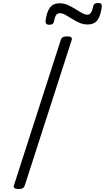

<svg xmlns="http://www.w3.org/2000/svg" viewBox="-20 -1260 706 1294"><path d="M106 14Q87 14 78.5 8Q70 2 74 -11L390 -992Q394 -1004 404 -1009.5Q414 -1015 433 -1015Q451 -1015 459 -1009Q467 -1003 463 -990L147 -10Q143 2 133.5 8Q124 14 106 14ZM312 -1093Q286 -1093 287 -1118Q294 -1179 316.5 -1208.5Q339 -1238 381 -1238Q410 -1238 436.5 -1226.5Q463 -1215 487 -1199.5Q511 -1184 532 -1172.5Q553 -1161 570 -1161Q583 -1161 592.5 -1174Q602 -1187 608 -1216Q611 -1240 642 -1240Q656 -1240 661.5 -1234Q667 -1228 666 -1216Q659 -1154 637 -1124.5Q615 -1095 571 -1095Q541 -1095 515 -1106.5Q489 -1118 465.5 -1133Q442 -1148 421.5 -1159.5Q401 -1171 382 -1171Q367 -1171 358 -1158Q349 -1145 344 -1116Q342 -1104 334 -1098.5Q326 -1093 312 -1093Z"/></svg>

Font: Playwrite US Trad Light
Style: Regular
Weight: 300
Designer: Veronika Burian, José Scaglione
Foundry: TypeTogether
Version: Version 1.003